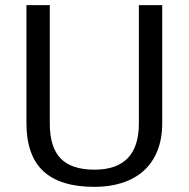

<svg xmlns="http://www.w3.org/2000/svg" viewBox="-20 -720 735 748"><path d="M348 8Q215 8 149 -53Q83 -114 83 -241V-700H174V-239Q174 -146 216.5 -102.5Q259 -59 348 -59Q521 -59 521 -239V-700H612V-241Q612 -179 593 -132Q574 -85 539 -54Q504 -23 455.5 -7.5Q407 8 348 8Z"/></svg>

Font: Pathway Extreme 72pt Medium
Style: Regular
Weight: 500
Designer: Eduardo Rodriguez Tunni
Foundry: Eduardo Rodriguez Tunni
Version: Version 1.001;gftools[0.9.26]